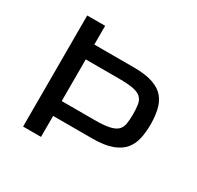

<svg xmlns="http://www.w3.org/2000/svg" viewBox="-148 -859 1057 1030"><g transform="rotate(30 380.0 -344.0)"><path d="M112 0V-688H223V-572H467Q541 -572 587 -556Q633 -540 657 -510.5Q681 -481 690 -440Q699 -399 699 -351Q699 -305 690.5 -265Q682 -225 658 -195Q634 -165 587.5 -147.5Q541 -130 465 -130H223V0ZM223 -222H426Q483 -222 516 -229Q549 -236 565 -251Q581 -266 585.5 -290.5Q590 -315 590 -351Q590 -387 586 -411.5Q582 -436 566.5 -451.5Q551 -467 518.5 -473.5Q486 -480 429 -480H223Z"/></g></svg>

Font: Saira Expanded Medium
Style: Regular
Weight: 500
Width: 7
Designer: Hector Gatti with collaboration of the Omnibus-Type team
Foundry: Omnibus-Type
Version: Version 1.100; ttfautohint (v1.8.3)